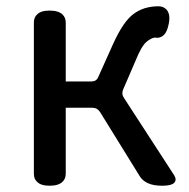

<svg xmlns="http://www.w3.org/2000/svg" viewBox="-20 -552 596 606"><path d="M475.6 -432.6Q472.7 -432.6 470.7 -433.6Q457 -432.6 442.4 -419.9Q426.8 -407.2 408.2 -361.3L369.1 -270.5Q366.2 -264.6 366.2 -257.8Q366.2 -251 371.1 -243.2L528.3 -1Q534.2 7.8 534.2 14.6Q534.2 34.2 491.2 34.2Q439.5 34.2 420.9 3.9L295.9 -198.2Q287.1 -211.9 271.5 -211.9H187.5V-3.9Q187.5 11.7 177.7 21.5Q165 34.2 136.7 34.2Q108.4 34.2 96.7 21.5Q86.9 12.7 86.9 -3.9V-480.5Q86.9 -497.1 96.7 -505.9Q108.4 -518.6 136.7 -518.6Q165 -518.6 177.7 -505.9Q187.5 -496.1 187.5 -480.5V-294.9H268.6Q284.2 -294.9 290 -308.6L336.9 -413.1Q369.1 -484.4 401.4 -507.8Q433.6 -532.2 480.5 -532.2Q495.1 -532.2 504.9 -522.5Q514.6 -512.7 514.6 -494.1Q514.6 -487.3 512.7 -477.5Q507.8 -452.1 498 -442.4Q488.3 -432.6 475.6 -432.6Z"/></svg>

Font: TaiwanPearl
Style: Regular
Weight: 400
Version: Version 2.102